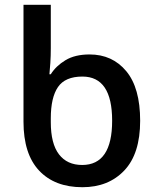

<svg xmlns="http://www.w3.org/2000/svg" viewBox="-20 -780 662 810"><path d="M327.6 9.8Q210.9 9.8 145 -60.3Q79.1 -130.4 79.1 -266.6V-759.8H194.3V-576.7Q194.3 -544.9 192.4 -514.9Q190.4 -484.9 188.5 -466.8H194.3Q215.8 -501.5 256.1 -525.9Q296.4 -550.3 357.9 -550.3Q454.1 -550.3 512.7 -479.7Q571.3 -409.2 571.3 -270.5Q571.3 -131.3 504.4 -60.8Q437.5 9.8 327.6 9.8ZM326.7 -84Q453.1 -84 453.1 -271Q453.1 -457 327.6 -457Q254.9 -457 224.6 -412.8Q194.3 -368.7 194.3 -280.8V-264.6Q194.3 -173.8 228.8 -128.9Q263.2 -84 326.7 -84Z"/></svg>

Font: Open Sans SemiBold
Style: Regular
Weight: 600
Designer: Monotype Design Team
Foundry: Monotype Imaging Inc.
Version: Version 3.003; ttfautohint (v1.8.4)